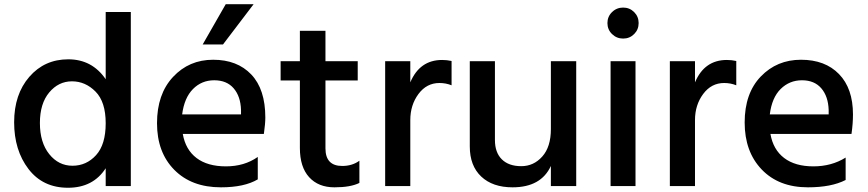

<svg xmlns="http://www.w3.org/2000/svg" viewBox="-20 -840 4048 895"><path d="M472.7 -470.7V-784.2H589.8V27.3H472.7V-55.7Q414.1 35.2 296.9 35.2Q179.7 35.2 112.8 -52.2Q45.9 -139.6 45.9 -270Q45.9 -400.4 116.7 -481.9Q187.5 -563.5 298.3 -563.5Q409.2 -563.5 472.7 -470.7ZM209.5 -409.2Q166 -357.4 166 -266.6Q166 -175.8 209.5 -121.6Q252.9 -67.4 317.9 -67.4Q382.8 -67.4 427.7 -116.7Q472.7 -166 472.7 -265.6Q472.7 -365.2 425.3 -413.1Q377.9 -460.9 315.4 -460.9Q252.9 -460.9 209.5 -409.2Z M1216.8 -292Q1216.8 -263.7 1210 -215.8H832Q844.7 -142.6 896 -103.5Q947.3 -64.5 1033.2 -64.5Q1119.1 -64.5 1181.6 -108.4V-3.9Q1119.1 33.2 1009.8 33.2Q873 33.2 792.5 -48.3Q711.9 -129.9 711.9 -265.6Q711.9 -401.4 786.6 -481.4Q861.3 -561.5 973.6 -561.5Q1085.9 -561.5 1151.4 -492.7Q1216.8 -423.8 1216.8 -292ZM829.1 -306.6H1103.5V-327.1Q1101.6 -390.6 1069.3 -428.2Q1037.1 -465.8 978.5 -465.8Q919.9 -465.8 879.4 -424.8Q838.9 -383.8 829.1 -306.6ZM924.8 -632.8 1032.2 -820.3H1162.1L1019.5 -632.8Z M1288.1 -464.8V-554.7H1377.9V-696.3H1497.1V-554.7H1647.5V-464.8H1497.1V-148.4Q1497.1 -66.4 1575.2 -66.4Q1622.1 -66.4 1655.3 -90.8V12.7Q1614.3 33.2 1539.1 33.2Q1463.9 33.2 1420.9 -14.2Q1377.9 -61.5 1377.9 -150.4V-464.8Z M1775.4 27.3V-554.7H1892.6V-456.1Q1936.5 -560.5 2041 -560.5Q2063.5 -560.5 2085 -555.7V-442.4Q2058.6 -453.1 2028.3 -453.1Q1968.8 -453.1 1930.7 -401.9Q1892.6 -350.6 1892.6 -280.3V27.3Z M2169.9 -157.2V-554.7H2287.1V-187.5Q2287.1 -128.9 2319.3 -97.2Q2351.6 -65.4 2409.7 -65.4Q2467.8 -65.4 2507.8 -110.4Q2547.9 -155.3 2547.9 -238.3V-554.7H2666V27.3H2547.9V-66.4Q2502 33.2 2369.1 33.2Q2276.4 33.2 2223.1 -17.1Q2169.9 -67.4 2169.9 -157.2Z M2833 -681.2Q2811.5 -702.1 2811.5 -732.4Q2811.5 -762.7 2833 -783.7Q2854.5 -804.7 2884.8 -804.7Q2915 -804.7 2936 -783.7Q2957 -762.7 2957 -732.4Q2957 -702.1 2936 -681.2Q2915 -660.2 2884.8 -660.2Q2854.5 -660.2 2833 -681.2ZM2826.2 27.3V-554.7H2942.4V27.3Z M3102.5 27.3V-554.7H3219.7V-456.1Q3263.7 -560.5 3368.2 -560.5Q3390.6 -560.5 3412.1 -555.7V-442.4Q3385.7 -453.1 3355.5 -453.1Q3295.9 -453.1 3257.8 -401.9Q3219.7 -350.6 3219.7 -280.3V27.3Z M3956.1 -306.6Q3956.1 -263.7 3949.2 -215.8H3571.3Q3584 -142.6 3635.3 -103.5Q3686.5 -64.5 3771.5 -64.5Q3856.4 -64.5 3921.9 -105.5V-1Q3855.5 33.2 3746.1 33.2Q3610.4 33.2 3530.8 -49.8Q3451.2 -132.8 3451.2 -269Q3451.2 -405.3 3526.4 -483.4Q3601.6 -561.5 3713.9 -561.5Q3826.2 -561.5 3891.1 -494.6Q3956.1 -427.7 3956.1 -306.6ZM3568.4 -306.6H3842.8V-327.1Q3840.8 -390.6 3808.6 -428.2Q3776.4 -465.8 3718.3 -465.8Q3660.2 -465.8 3619.1 -425.3Q3578.1 -384.8 3568.4 -306.6Z"/></svg>

Font: GenEi M Gothic v2 Medium
Style: Regular
Weight: 500
Version: Version 2.0